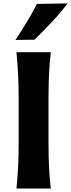

<svg xmlns="http://www.w3.org/2000/svg" viewBox="-20 -1091 411 1111"><path d="M75.2 0Q81.5 -64 84.7 -123.8Q87.9 -183.6 87.9 -257.8V-524.9Q87.9 -601.1 84.7 -662.4Q81.5 -723.6 75.2 -789.1H273.9Q266.6 -723.6 263.7 -662.4Q260.7 -601.1 260.7 -524.9V-257.8Q260.7 -183.6 263.7 -123.8Q266.6 -64 273.9 0ZM69.3 -859.9Q104 -912.1 135.5 -964.1Q167 -1016.1 193.8 -1068.4L371.1 -1071.3Q330.1 -1017.1 281.2 -964.6Q232.4 -912.1 179.7 -861.3Z"/></svg>

Font: Pinar-DS2-FD Bold
Style: Regular
Weight: 700
Designer: Amin Abedi
Version: Version 3.000